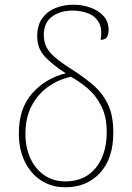

<svg xmlns="http://www.w3.org/2000/svg" viewBox="-20 -785 561 815"><path d="M257 10Q199 10 154.5 -19Q110 -48 85 -99.5Q60 -151 60 -220Q60 -324 116 -388Q172 -452 259 -474Q208 -506 173 -542Q138 -578 138 -630Q138 -679 160 -708.5Q182 -738 217 -751.5Q252 -765 291 -765Q330 -765 364.5 -752.5Q399 -740 420 -716.5Q441 -693 441 -658Q441 -640 434 -628Q427 -616 407 -616Q415 -662 400 -689Q385 -716 355 -728Q325 -740 288 -740Q236 -740 201 -714.5Q166 -689 166 -637Q166 -610 175.5 -588.5Q185 -567 209 -545.5Q233 -524 276 -496Q329 -463 370.5 -428.5Q412 -394 436.5 -346Q461 -298 461 -222Q461 -113 405 -51.5Q349 10 257 10ZM257 -15Q340 -15 386.5 -72.5Q433 -130 433 -224Q433 -289 410.5 -334Q388 -379 353 -409Q318 -439 281 -459Q229 -448 185 -417Q141 -386 114.5 -336Q88 -286 88 -217Q88 -159 109 -113Q130 -67 168.5 -41Q207 -15 257 -15Z"/></svg>

Font: Noto Serif Thin
Style: Regular
Weight: 100
Designer: Monotype Design Team
Foundry: Monotype Imaging Inc.
Version: Version 2.015